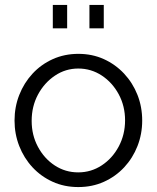

<svg xmlns="http://www.w3.org/2000/svg" viewBox="-20 -748 635 778"><path d="M297.2 10Q240.6 10 193.5 -11.4Q146.4 -32.7 111.6 -70.2Q76.9 -107.7 57.9 -156.4Q38.9 -205.2 38.9 -259.4Q38.9 -314.7 58.1 -363.4Q77.2 -412.1 111.9 -449.6Q146.6 -487.1 194.1 -508.5Q241.6 -529.8 297.6 -529.8Q353.6 -529.8 400.7 -508.5Q447.8 -487.1 482.9 -449.6Q517.9 -412.1 537.1 -363.4Q556.2 -314.7 556.2 -259.4Q556.2 -205.2 537.2 -156.4Q518.2 -107.7 483.4 -70.2Q448.5 -32.7 401.2 -11.4Q353.9 10 297.2 10ZM108.3 -258.2Q108.3 -200.3 133.9 -152.8Q159.5 -105.2 202.1 -77.4Q244.8 -49.5 296.9 -49.5Q349.1 -49.5 392.2 -77.9Q435.4 -106.2 461.1 -154.4Q486.8 -202.6 486.8 -260.4Q486.8 -318.2 461.1 -365.9Q435.4 -413.6 392.3 -442Q349.2 -470.3 297.2 -470.3Q245.4 -470.3 202.5 -441.4Q159.5 -412.5 133.9 -364.7Q108.3 -316.9 108.3 -258.2ZM194 -633.2V-727.9H252.1V-633.2ZM342.4 -633.2V-727.9H400.5V-633.2Z"/></svg>

Font: Raleway Thin
Style: Regular
Weight: 100
Designer: Matt McInerney, Pablo Impallari, Rodrigo Fuenzalida
Foundry: Matt McInerney, Pablo Impallari, Rodrigo Fuenzalida
Version: Version 4.026